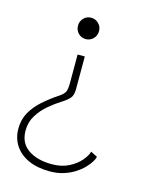

<svg xmlns="http://www.w3.org/2000/svg" viewBox="-105 -744 657 825"><g transform="rotate(15 223.0 -331.0)"><path d="M195.5 11Q140 11 100.2 -7.2Q60.5 -25.5 39.5 -57.8Q18.5 -90 18.5 -132Q18.5 -172.5 36.5 -204.5Q54.5 -236.5 84.8 -263.2Q115 -290 152 -314.5Q171.5 -327.5 176.8 -339.8Q182 -352 182 -379.5V-505H214V-359.5Q214 -332 202.2 -318.8Q190.5 -305.5 168 -291.5Q143 -276 115.8 -253.2Q88.5 -230.5 69.5 -200.2Q50.5 -170 50.5 -132Q50.5 -76.5 91 -48.8Q131.5 -21 196 -21Q240 -21 272 -37.5Q304 -54 323 -76.5Q342 -99 346.5 -117L376 -102Q374.5 -93 366 -79Q357.5 -65 342.5 -49.5Q327.5 -34 306 -20.2Q284.5 -6.5 257 2.2Q229.5 11 195.5 11ZM198 -578Q178.5 -578 165 -591.8Q151.5 -605.5 151.5 -626Q151.5 -645.5 165 -659.2Q178.5 -673 198 -673Q217.5 -673 231.2 -659.2Q245 -645.5 245 -626Q245 -605.5 231.2 -591.8Q217.5 -578 198 -578Z"/></g></svg>

Font: League Spartan Thin Thin
Style: Regular
Weight: 250
Version: Version 2.002